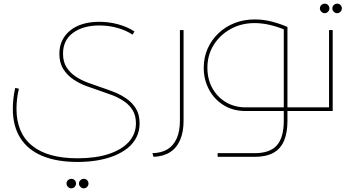

<svg xmlns="http://www.w3.org/2000/svg" viewBox="-20 -606 1916 1048"><path d="M403 278Q291 278 212 245.5Q133 213 91.5 148Q50 83 50 -12Q50 -38 53 -66.5Q56 -95 63 -126L83 -122Q76 -92 73 -65Q70 -38 70 -12Q70 120 155 189Q240 258 403 258Q502 258 573.5 234.5Q645 211 683.5 168Q722 125 722 67Q722 25 704 -4.5Q686 -34 656 -54Q626 -74 590 -87.5Q554 -101 518 -113Q488 -123 451 -136.5Q414 -150 380.5 -172.5Q347 -195 325.5 -229Q304 -263 304 -313Q304 -353 319.5 -385Q335 -417 363.5 -440Q392 -463 432 -475Q472 -487 522 -487Q575 -487 626 -473Q677 -459 714 -434L703 -417Q669 -440 621.5 -453.5Q574 -467 522 -467Q434 -467 379 -427Q324 -387 324 -313Q324 -268 343.5 -238Q363 -208 393.5 -188Q424 -168 459 -155Q494 -142 524 -132Q560 -120 598 -105.5Q636 -91 669 -68.5Q702 -46 722 -13.5Q742 19 742 67Q742 109 725 143Q708 177 677 202Q646 227 604 244Q562 261 511 269.5Q460 278 403 278ZM437 422Q427 422 419 414Q411 406 411 396Q411 385 419 377.5Q427 370 438 370Q448 370 455.5 377.5Q463 385 463 396Q463 406 455.5 414Q448 422 437 422ZM369 422Q359 422 351 414Q343 406 343 396Q343 385 351 377.5Q359 370 370 370Q380 370 387.5 377.5Q395 385 395 396Q395 406 387.5 414Q380 422 369 422Z M812 230Q861 229 894 209Q927 189 944.5 149.5Q962 110 962 53V-442H982V53Q982 115 963 158.5Q944 202 907.5 225Q871 248 818 250Z M1523 0V-20H1638V0ZM1638 0V-20Q1652 -20 1655 -17.5Q1658 -15 1658 -10Q1658 -6 1655 -3Q1652 0 1638 0ZM1168 250V230H1370Q1453 230 1491 187.5Q1529 145 1529 53V-458L1549 -459V53Q1549 118 1530.5 162Q1512 206 1472.5 228Q1433 250 1370 250ZM1321 0Q1252 0 1200.5 -32Q1149 -64 1120.5 -118Q1092 -172 1092 -236Q1092 -293 1113.5 -341Q1135 -389 1173 -425Q1211 -461 1261.5 -480.5Q1312 -500 1370 -500Q1418 -500 1464 -488Q1510 -476 1549 -459L1541 -441Q1448 -480 1370 -480Q1297 -480 1238.5 -447.5Q1180 -415 1146 -360Q1112 -305 1112 -236Q1112 -174 1139 -125Q1166 -76 1213.5 -48Q1261 -20 1321 -20H1545V0Z M1776 -442H1796V0H1638V-20H1776ZM1638 0Q1624 0 1621 -3Q1618 -6 1618 -10Q1618 -15 1621 -17.5Q1624 -20 1638 -20ZM1820 -534Q1810 -534 1802 -542Q1794 -550 1794 -560Q1794 -571 1802 -578.5Q1810 -586 1821 -586Q1831 -586 1838.5 -578.5Q1846 -571 1846 -560Q1846 -550 1838.5 -542Q1831 -534 1820 -534ZM1752 -534Q1742 -534 1734 -542Q1726 -550 1726 -560Q1726 -571 1734 -578.5Q1742 -586 1753 -586Q1763 -586 1770.5 -578.5Q1778 -571 1778 -560Q1778 -550 1770.5 -542Q1763 -534 1752 -534Z"/></svg>

Font: Alexandria Thin
Style: Regular
Weight: 250
Designer: Mohamed Gaber
Foundry: Kief Type Foundry
Version: Version 5.100